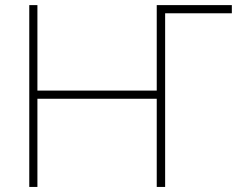

<svg xmlns="http://www.w3.org/2000/svg" viewBox="-20 -739 942 759"><path d="M95.7 -718.8H127.9V-380.9H599.6V-718.8H896.5V-686.5H632.8V0H599.6V-348.6H127.9V0H95.7Z"/></svg>

Font: Min Sans VF VF
Style: Regular
Weight: 400
Designer: Jinseong-Kim, NotoSansCJK, Nunito
Foundry: Jinseong-Kim
Version: Version 1.420;Glyphs 3.1.2 (3151)